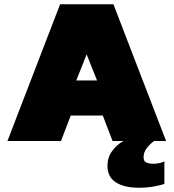

<svg xmlns="http://www.w3.org/2000/svg" viewBox="-20 -664 817 904"><path d="M15 0 263 -644H514L762 0H705Q684 16 670 35Q656 54 656 76Q656 95 668.5 101Q681 107 703 107Q716 107 730.5 104Q745 101 754 96V202Q737 208 704.5 214Q672 220 634 220Q566 220 526 195Q486 170 486 116Q486 77 508 47Q530 17 561 0H510L464 -120H313L267 0ZM339 -285H437L388 -408Z"/></svg>

Font: Kanit Black
Style: Regular
Weight: 900
Designer: Katatrad Team
Foundry: CadsonDemak
Version: Version 2.000; ttfautohint (v1.8.3)